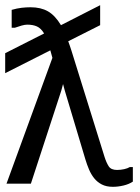

<svg xmlns="http://www.w3.org/2000/svg" viewBox="-20 -724 540 740"><path d="M0 -442V-519L150 -595Q138 -615 122.5 -622Q107 -629 85 -629Q76 -629 63.5 -625.5Q51 -622 37 -617H25V-686Q46 -692 63.5 -694Q81 -696 98 -696Q137 -696 164.5 -680.5Q192 -665 215 -627L366 -704V-627L243 -565Q246 -557 249 -548Q252 -539 255 -530L383 -119Q390 -97 399 -83Q408 -69 431 -69Q445 -69 458.5 -72Q472 -75 480 -80H492V-24Q477 -14 456 -9Q435 -4 415 -4Q390 -4 372.5 -13Q355 -22 343 -37Q331 -52 323 -71Q315 -90 309 -110L230 -374L223 -400L216 -374L99 -16H5L182 -501L174 -530Z"/></svg>

Font: D2Coding ligature
Style: Regular
Weight: 400
Monospace: yes
Designer: Yong-Rak Park; Jeong-Hwan Yoon; Sang-Min Lee;
Foundry: NHN Corporation
Version: Version 1.3.2; Build 20180524